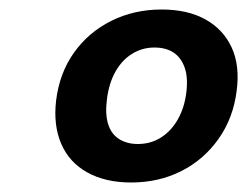

<svg xmlns="http://www.w3.org/2000/svg" viewBox="-20 -732 521 404"><path d="M256 -348Q202 -348 164 -369Q126 -390 109 -429Q92 -468 98 -520Q105 -578 135.5 -621Q166 -664 214 -688Q262 -712 320 -712Q375 -712 412.5 -691Q450 -670 467.5 -632Q485 -594 478 -541Q471 -484 440 -440Q409 -396 361.5 -372Q314 -348 256 -348ZM270 -429Q297 -429 318.5 -442.5Q340 -456 354 -480.5Q368 -505 372 -537Q376 -569 368.5 -590Q361 -611 345 -621.5Q329 -632 305 -632Q279 -632 257.5 -618.5Q236 -605 222.5 -580.5Q209 -556 205 -523Q201 -492 207.5 -471Q214 -450 230.5 -439.5Q247 -429 270 -429Z"/></svg>

Font: DM Sans 11pt
Style: Bold Italic
Weight: 700
Italic angle: -10°
Version: Version 4.004;gftools[0.9.30]